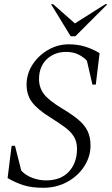

<svg xmlns="http://www.w3.org/2000/svg" viewBox="-20 -880 533 910"><path d="M185 10Q130 10 92 -2Q54 -14 16 -36L35 -189H51L81 -71Q103 -48 134.5 -36.5Q166 -25 198 -25Q268 -25 306.5 -66.5Q345 -108 345 -175Q345 -208 330.5 -232Q316 -256 287.5 -277Q259 -298 216 -325Q158 -361 132 -395.5Q106 -430 106 -479Q106 -530 134 -573.5Q162 -617 208 -643.5Q254 -670 306 -670Q348 -670 383.5 -659Q419 -648 452 -628L434 -479H418L392 -592Q378 -608 353 -621Q328 -634 294 -634Q238 -634 201.5 -599Q165 -564 165 -505Q165 -465 188 -434.5Q211 -404 274 -366Q321 -338 351 -313Q381 -288 395 -259Q409 -230 409 -190Q409 -138 379.5 -92Q350 -46 299 -18Q248 10 185 10ZM315 -708 222 -860H232L335 -769L479 -860H489L337 -708Z"/></svg>

Font: Spectral Light
Style: Italic
Weight: 300
Italic angle: -10°
Designer: Jean-Baptiste Levee
Foundry: Production Type
Version: Version 2.001